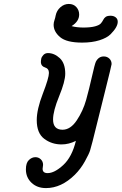

<svg xmlns="http://www.w3.org/2000/svg" viewBox="-20 -731 619 977"><path d="M111.8 130.9Q111.8 97.7 127 83.3Q142.1 68.8 160.2 68.8Q176.3 68.8 187.7 79.8Q199.2 90.8 199.2 107.9Q199.2 111.8 198 117.9Q196.8 124 196.8 127.9Q196.8 149.9 222.2 149.9Q257.3 149.9 301.8 108.9Q346.2 67.9 366.2 -14.2Q330.1 3.9 293 3.9Q243.2 3.9 205.1 -24.7Q167 -53.2 167 -120.1Q167 -174.3 198 -254.6Q229 -335 229 -359.9Q229 -381.8 209 -387.9Q189 -394 188 -414.1Q188 -422.9 189.9 -432.4Q191.9 -441.9 200.9 -451.4Q210 -460.9 224.1 -460.9Q256.3 -460.9 284.2 -435.1Q312 -409.2 312 -356Q312 -316.9 281 -241.5Q250 -166 250 -123Q250 -71.3 297.9 -70.8Q338.9 -70.8 370.8 -118.9Q402.8 -167 418.5 -223.4Q434.1 -279.8 448 -341.8Q461.9 -403.8 467.8 -417Q481.9 -443.8 507.8 -443.8Q524.9 -443.8 536.4 -432.9Q547.9 -421.9 547.9 -404.8Q547.9 -399.9 513.2 -261.2L451.2 -12.2Q443.4 18.6 438.2 35.2Q433.1 51.8 412.1 89.8Q391.1 127.9 360.8 158.2Q292 226.1 213.9 226.1Q168.9 226.1 140.4 199Q111.8 171.9 111.8 130.9ZM252.9 -605Q252.9 -616.2 257.1 -628.2Q261.2 -640.1 263.2 -651.9Q268.1 -676.8 287.1 -693.8Q306.2 -710.9 330.1 -710.9Q354 -710.9 368.4 -695.1Q382.8 -679.2 382.8 -657.2Q382.8 -622.1 344.2 -598.1Q368.2 -591.3 402.8 -590.8Q440.9 -590.8 463.4 -596.9Q485.8 -603 493.4 -612.1Q501 -621.1 505.4 -630.1Q509.8 -639.2 517.8 -645Q525.9 -650.9 543 -650.9Q558.1 -650.9 568.6 -642.8Q579.1 -634.8 579.1 -620.1Q579.1 -606.9 570.1 -591.1Q561 -575.2 542.5 -556.6Q523.9 -538.1 486.1 -526.1Q448.2 -514.2 397.9 -514.2Q318.8 -514.2 285.9 -542Q252.9 -569.8 252.9 -605Z"/></svg>

Font: CMU Typewriter Text
Style: BoldItalic
Weight: 700
Italic angle: -14.04°
Version: Version 0.7.0